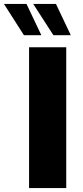

<svg xmlns="http://www.w3.org/2000/svg" viewBox="-83 -951 419 971"><path d="M64 -712H252V0H64ZM-63 -931H51L126 -773H38ZM85 -931H200L275 -773H187Z"/></svg>

Font: Muli Black
Style: Regular
Weight: 900
Designer: Vernon Adams
Foundry: Vernon Adams
Version: Version 2.001